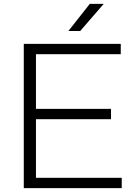

<svg xmlns="http://www.w3.org/2000/svg" viewBox="-20 -965 697 985"><path d="M102 0V-740H599.5V-687H164.5V-406.5H549.5V-353.5H164.5V-53H604.5V0ZM331 -806 440.5 -945H512L391.5 -806Z"/></svg>

Font: Encode Sans Expanded Expanded Light
Style: Regular
Weight: 300
Width: 7
Designer: Multiple Designers
Foundry: Impallari Type
Version: Version 3.000; ttfautohint (v1.8.3) -l 8 -r 50 -G 200 -x 14 